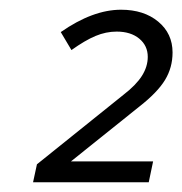

<svg xmlns="http://www.w3.org/2000/svg" viewBox="-20 -725 375 395"><path d="M48 -350 56 -387 234 -530Q260 -550 272 -569Q284 -588 284 -608Q284 -631 266.5 -645.5Q249 -660 220 -660Q198 -660 176.5 -651Q155 -642 127 -622L105 -659Q171 -705 229 -705Q276 -705 305.5 -680.5Q335 -656 335 -617Q335 -586 319.5 -560.5Q304 -535 267 -506L126 -393H295L286 -350Z"/></svg>

Font: Red Hat Text
Style: Italic
Weight: 400
Italic angle: -12°
Designer: Pentagram, MCKL
Foundry: Pentagram, MCKL
Version: Version 1.023